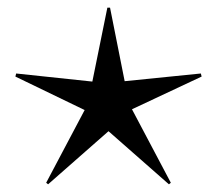

<svg xmlns="http://www.w3.org/2000/svg" viewBox="-20 -478 564 499"><path d="M419 1 424 -3 323 -194 504 -279 502 -287 304 -267 266 -458H259L220 -266L22 -287L20 -279L200 -192L100 -3L105 1L262 -137Z"/></svg>

Font: Noto Sans Arabic UI Th
Style: Regular
Weight: 100
Designer: Monotype Design Team, Nadine Chahine and Nizar Qandah
Foundry: Monotype Imaging Inc.
Version: Version 2.010